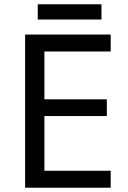

<svg xmlns="http://www.w3.org/2000/svg" viewBox="-20 -875 596 895"><path d="M496 0H97V-714H496V-635H187V-412H478V-334H187V-79H496ZM453 -855V-784H156V-855Z"/></svg>

Font: Noto Sans Kharoshthi
Style: Regular
Weight: 400
Designer: Monotype Design Team
Foundry: Monotype Imaging Inc.
Version: Version 2.004; ttfautohint (v1.8.4.7-5d5b)